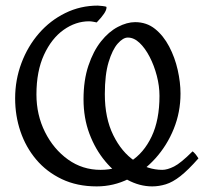

<svg xmlns="http://www.w3.org/2000/svg" viewBox="-20 -650 757 685"><path d="M523 15Q478 15 434.5 -8.5Q391 -32 355.5 -74.5Q320 -117 299 -173Q278 -229 278 -296Q278 -364 295.5 -416Q313 -468 340.5 -502.5Q368 -537 400.5 -554Q433 -571 462 -571Q503 -571 533 -547Q563 -523 583.5 -484Q604 -445 614 -400.5Q624 -356 624 -316Q624 -250 600 -190.5Q576 -131 534 -84.5Q492 -38 438.5 -11.5Q385 15 325 15Q255 15 200.5 -11Q146 -37 109 -81Q72 -125 53 -181Q34 -237 34 -299Q34 -365 56.5 -425Q79 -485 119 -531Q159 -577 213 -603.5Q267 -630 329 -630Q335 -630 346 -628.5Q357 -627 359 -626Q360 -625 360 -623Q360 -606 325 -570Q321 -571 312.5 -572.5Q304 -574 298 -574Q250 -574 207 -543.5Q164 -513 137 -454.5Q110 -396 110 -313Q110 -240 140.5 -179Q171 -118 222.5 -81Q274 -44 339 -44Q398 -44 445.5 -74Q493 -104 521 -163Q549 -222 549 -308Q549 -343 539.5 -379.5Q530 -416 514 -447Q498 -478 478 -497Q458 -516 436 -516Q419 -516 400 -494.5Q381 -473 367.5 -428.5Q354 -384 354 -314Q354 -229 384 -168Q414 -107 461 -75.5Q508 -44 559 -44Q577 -44 601 -56Q625 -68 667 -110Q676 -104 688 -85Q651 -43 623.5 -21.5Q596 0 571.5 7.5Q547 15 523 15Z"/></svg>

Font: ChillKai
Style: Regular
Weight: 400
Designer: ChillType
Foundry: 寒蝉字型
Version: Version 2.000